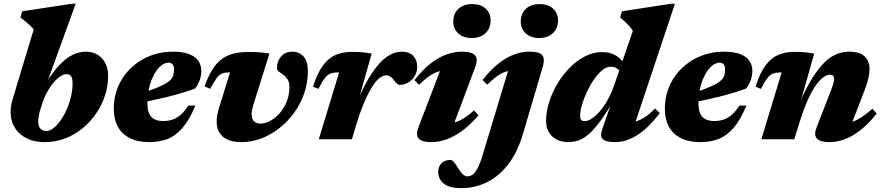

<svg xmlns="http://www.w3.org/2000/svg" viewBox="-20 -740 4684 1020"><path d="M195 -161Q189 -141 186 -124.5Q183 -108 183 -95.5Q183 -69 194.5 -56.5Q206 -44 226.5 -44Q244 -44 263 -58.5Q282 -73 300.2 -98.2Q318.5 -123.5 333.2 -156Q348 -188.5 356.8 -225.2Q365.5 -262 365.5 -299Q365.5 -324 357.8 -335Q350 -346 333.5 -346Q320.5 -346 306 -337.8Q291.5 -329.5 276.8 -314.8Q262 -300 248 -279.5Q234 -259 222.2 -235Q210.5 -211 202.5 -184ZM159 -583.5Q150.5 -595 139.2 -605.5Q128 -616 115.2 -626.2Q102.5 -636.5 88.5 -647L98 -680L360.5 -720H382L227 -292.5L219.5 -290Q258.5 -355.5 295.2 -394Q332 -432.5 367 -449Q402 -465.5 434 -465.5Q489.5 -465.5 522 -429.8Q554.5 -394 554.5 -335.5Q554.5 -283.5 538 -232.8Q521.5 -182 491 -137.5Q460.5 -93 418.8 -58.5Q377 -24 325.8 -4.5Q274.5 15 217.5 15Q135.5 15 86 -29.2Q36.5 -73.5 36.5 -145Q36.5 -160.5 38.8 -177Q41 -193.5 46.5 -211Z M875.5 -407Q859.5 -407 843.2 -396.5Q827 -386 812.8 -366.5Q798.5 -347 787.2 -320.2Q776 -293.5 769.5 -261.2Q763 -229 763 -192.5Q763 -140.5 784.2 -118.8Q805.5 -97 846 -97Q874 -97 896.8 -104.8Q919.5 -112.5 940 -130.2Q960.5 -148 980.5 -179H1017.5Q986.5 -103.5 950.2 -61.2Q914 -19 870.5 -2Q827 15 773 15Q711.5 15 669.2 -6.5Q627 -28 605.8 -67.5Q584.5 -107 584.5 -161.5Q584.5 -214.5 600.2 -260.8Q616 -307 645 -344.5Q674 -382 713.2 -409.2Q752.5 -436.5 799.2 -451Q846 -465.5 897.5 -465.5Q952.5 -465.5 986 -452Q1019.5 -438.5 1034.5 -415.5Q1049.5 -392.5 1049.5 -363.5Q1049.5 -338.5 1040.8 -314.2Q1032 -290 1016 -269.5Q984 -257.5 947.2 -246.5Q910.5 -235.5 871.5 -225.8Q832.5 -216 792.2 -207.5Q752 -199 713.5 -192L715.5 -239Q764.5 -255 798.2 -268Q832 -281 853.2 -292.5Q874.5 -304 885.5 -315.5Q896.5 -327 900.5 -340.5Q904.5 -354 904.5 -370.5Q904.5 -382.5 901.5 -390.5Q898.5 -398.5 892 -402.8Q885.5 -407 875.5 -407Z M1615.5 -361.5Q1615.5 -300 1596 -243.8Q1576.5 -187.5 1542.2 -140.5Q1508 -93.5 1463.2 -58.5Q1418.5 -23.5 1367.2 -4.2Q1316 15 1263 15Q1197.5 15 1164.2 -13.8Q1131 -42.5 1131 -95Q1131 -127 1143 -165L1202 -355Q1200 -355 1198.2 -355Q1196.5 -355 1194.5 -355Q1173 -355 1158.5 -348.8Q1144 -342.5 1130.2 -324Q1116.5 -305.5 1096.5 -268L1066.5 -281.5Q1085.5 -333 1106.8 -368Q1128 -403 1155.2 -424Q1182.5 -445 1218.2 -454.5Q1254 -464 1301.5 -464Q1326 -464 1345 -463Q1364 -462 1380.2 -460Q1396.5 -458 1411.5 -455.5L1326.5 -185Q1322 -170 1319.5 -157Q1317 -144 1317 -133.5Q1317 -108.5 1329.2 -96Q1341.5 -83.5 1364 -83.5Q1383.5 -83.5 1404.8 -92.8Q1426 -102 1446 -119Q1466 -136 1482.2 -160.2Q1498.5 -184.5 1508 -214.2Q1517.5 -244 1517.5 -278Q1517.5 -303.5 1507.8 -318.5Q1498 -333.5 1484.5 -342.8Q1471 -352 1461.2 -360Q1451.5 -368 1451.5 -379Q1451.5 -415.5 1473.8 -440.5Q1496 -465.5 1532.5 -465.5Q1568.5 -465.5 1592 -440.8Q1615.5 -416 1615.5 -361.5Z M1781.5 -355Q1779.5 -355 1777.8 -355Q1776 -355 1774 -355Q1751.5 -355 1736 -349.2Q1720.5 -343.5 1706 -325.2Q1691.5 -307 1671.5 -268L1643 -279Q1665 -350.5 1694.8 -391Q1724.5 -431.5 1762.8 -448Q1801 -464.5 1849 -464.5Q1870.5 -464.5 1886.8 -463.8Q1903 -463 1919 -461Q1935 -459 1954.5 -455.5L1878 -184.5L1876 -196Q1918.5 -297.5 1959 -356.2Q1999.5 -415 2038 -440.2Q2076.5 -465.5 2112.5 -465.5Q2154 -465.5 2175.2 -443.2Q2196.5 -421 2196.5 -385Q2196.5 -358.5 2183.5 -336.8Q2170.5 -315 2149.2 -302Q2128 -289 2103 -289Q2095.5 -289 2088.5 -295.8Q2081.5 -302.5 2072 -315Q2062 -328 2052.5 -334Q2043 -340 2032 -340Q2019 -340 2004 -330.8Q1989 -321.5 1973.2 -301.8Q1957.5 -282 1941 -251.5Q1924.5 -221 1907.5 -178.8Q1890.5 -136.5 1874 -82L1849.5 0H1673.5Z M2204.5 -68 2333.5 -404 2369 -366.5Q2337 -367.5 2311.5 -360.5Q2286 -353.5 2261.2 -336.2Q2236.5 -319 2206.5 -289.5L2182 -314Q2224 -368.5 2266.5 -401.8Q2309 -435 2351 -450.2Q2393 -465.5 2434 -465.5Q2488.5 -465.5 2504.5 -445.2Q2520.5 -425 2504 -382L2375 -38L2338 -84.5Q2370.5 -83.5 2395.8 -90.2Q2421 -97 2445.5 -112.5Q2470 -128 2498.5 -153.5L2522 -127.5Q2479.5 -78 2437.2 -46.5Q2395 -15 2353.5 0Q2312 15 2270.5 15Q2220 15 2203.5 -4.8Q2187 -24.5 2204.5 -68ZM2388 -626Q2388 -653.5 2400.2 -674.5Q2412.5 -695.5 2435.2 -707Q2458 -718.5 2489 -718.5Q2532.5 -718.5 2559.5 -694.8Q2586.5 -671 2586.5 -630.5Q2586.5 -603.5 2574.2 -582.5Q2562 -561.5 2539.2 -549.8Q2516.5 -538 2485 -538Q2442 -538 2415 -562.2Q2388 -586.5 2388 -626Z M2746.5 -626Q2746.5 -653.5 2758.8 -674.5Q2771 -695.5 2793.8 -707Q2816.5 -718.5 2847.5 -718.5Q2890.5 -718.5 2917.5 -694.8Q2944.5 -671 2944.5 -630.5Q2944.5 -603.5 2932.2 -582.5Q2920 -561.5 2897.5 -549.8Q2875 -538 2843.5 -538Q2800.5 -538 2773.5 -562.2Q2746.5 -586.5 2746.5 -626ZM2758.5 -29.5Q2728.5 71.5 2678 135.5Q2627.5 199.5 2564.2 229.5Q2501 259.5 2432 259.5Q2366 259.5 2337 235Q2308 210.5 2308 172.5Q2308 146 2324.8 127.8Q2341.5 109.5 2375 109.5Q2381.5 109.5 2390.5 119.5Q2399.5 129.5 2413 152.5Q2427.5 175.5 2439.8 186.2Q2452 197 2461.5 197Q2474.5 197 2485.5 191Q2496.5 185 2506 172Q2515.5 159 2524.8 137.5Q2534 116 2543.5 85.5L2691.5 -404L2727.5 -366.5Q2696.5 -367.5 2671.2 -360.5Q2646 -353.5 2622 -336.5Q2598 -319.5 2568.5 -290.5L2543.5 -315Q2585.5 -368.5 2627.2 -401.8Q2669 -435 2710.5 -450.2Q2752 -465.5 2792.5 -465.5Q2829 -465.5 2847 -457Q2865 -448.5 2868.2 -430.2Q2871.5 -412 2862.5 -382Z M3282.5 -342Q3276 -361.5 3261.8 -373.5Q3247.5 -385.5 3223.5 -385.5Q3202 -385.5 3179.2 -366.8Q3156.5 -348 3135.5 -317.8Q3114.5 -287.5 3098 -252.2Q3081.5 -217 3071.8 -183.2Q3062 -149.5 3062 -125Q3062 -109 3067.2 -102.8Q3072.5 -96.5 3087.5 -96.5Q3099 -96.5 3114.2 -104.2Q3129.5 -112 3146.8 -127.8Q3164 -143.5 3181.5 -167Q3199 -190.5 3215.2 -222.2Q3231.5 -254 3245 -293.5L3342 -576Q3334 -590 3322.2 -602.8Q3310.5 -615.5 3298 -627Q3285.5 -638.5 3274.5 -647L3284 -680L3544 -720H3565.5L3337.5 -36.5L3309 -85.5Q3335.5 -87 3359.2 -94.8Q3383 -102.5 3407.8 -119Q3432.5 -135.5 3460.5 -163.5L3485 -139Q3425 -60 3365.8 -22.5Q3306.5 15 3249.5 15Q3200.5 15 3183.2 0Q3166 -15 3179 -52L3233.5 -210H3242Q3200 -138 3167 -93.8Q3134 -49.5 3106.2 -25.8Q3078.5 -2 3052.2 6.5Q3026 15 2997.5 15Q2965.5 15 2939 2Q2912.5 -11 2896.8 -36.2Q2881 -61.5 2881 -98.5Q2881 -145.5 2896.8 -196.2Q2912.5 -247 2940.8 -294.5Q2969 -342 3006.8 -380.2Q3044.5 -418.5 3088.2 -441Q3132 -463.5 3179.5 -463.5Q3221 -463.5 3252.8 -444.5Q3284.5 -425.5 3309.5 -379Z M3803 -407Q3787 -407 3770.8 -396.5Q3754.5 -386 3740.2 -366.5Q3726 -347 3714.8 -320.2Q3703.5 -293.5 3697 -261.2Q3690.5 -229 3690.5 -192.5Q3690.5 -140.5 3711.8 -118.8Q3733 -97 3773.5 -97Q3801.5 -97 3824.2 -104.8Q3847 -112.5 3867.5 -130.2Q3888 -148 3908 -179H3945Q3914 -103.5 3877.8 -61.2Q3841.5 -19 3798 -2Q3754.5 15 3700.5 15Q3639 15 3596.8 -6.5Q3554.5 -28 3533.2 -67.5Q3512 -107 3512 -161.5Q3512 -214.5 3527.8 -260.8Q3543.5 -307 3572.5 -344.5Q3601.5 -382 3640.8 -409.2Q3680 -436.5 3726.8 -451Q3773.5 -465.5 3825 -465.5Q3880 -465.5 3913.5 -452Q3947 -438.5 3962 -415.5Q3977 -392.5 3977 -363.5Q3977 -338.5 3968.2 -314.2Q3959.5 -290 3943.5 -269.5Q3911.5 -257.5 3874.8 -246.5Q3838 -235.5 3799 -225.8Q3760 -216 3719.8 -207.5Q3679.5 -199 3641 -192L3643 -239Q3692 -255 3725.8 -268Q3759.5 -281 3780.8 -292.5Q3802 -304 3813 -315.5Q3824 -327 3828 -340.5Q3832 -354 3832 -370.5Q3832 -382.5 3829 -390.5Q3826 -398.5 3819.5 -402.8Q3813 -407 3803 -407Z M4022.5 -268 3994 -279Q4016 -350.5 4045.8 -391Q4075.5 -431.5 4113.8 -448Q4152 -464.5 4200 -464.5Q4221 -464.5 4236.8 -463.8Q4252.5 -463 4268.8 -461Q4285 -459 4305.5 -455.5L4229 -184.5V-195Q4264 -276 4297.5 -328.5Q4331 -381 4362.8 -411Q4394.5 -441 4426.2 -453.2Q4458 -465.5 4490.5 -465.5Q4548.5 -465.5 4574 -439.8Q4599.5 -414 4599.5 -374.5Q4599.5 -354.5 4594 -327.8Q4588.5 -301 4575.5 -267L4487.5 -38L4455 -85.5Q4482.5 -85.5 4506.5 -92.8Q4530.5 -100 4556.2 -117Q4582 -134 4615 -162L4637.5 -136.5Q4594 -82.5 4552 -49.2Q4510 -16 4468.5 -0.5Q4427 15 4385 15Q4337 15 4319.8 -4Q4302.5 -23 4317.5 -61.5L4394.5 -259.5Q4404.5 -286 4408 -299Q4411.5 -312 4411.5 -320.5Q4411.5 -331 4406.2 -337Q4401 -343 4389 -343Q4373 -343 4354.5 -330Q4336 -317 4315 -287.8Q4294 -258.5 4272 -210.2Q4250 -162 4228 -91.5L4199.5 0H4024.5L4132.5 -355Q4130.5 -355 4128.8 -355Q4127 -355 4125 -355Q4102.5 -355 4087 -349.2Q4071.5 -343.5 4057 -325.2Q4042.5 -307 4022.5 -268Z"/></svg>

Font: Newsreader 16pt 16pt ExtraBold
Style: Italic
Weight: 800
Italic angle: -17°
Version: Version 1.003